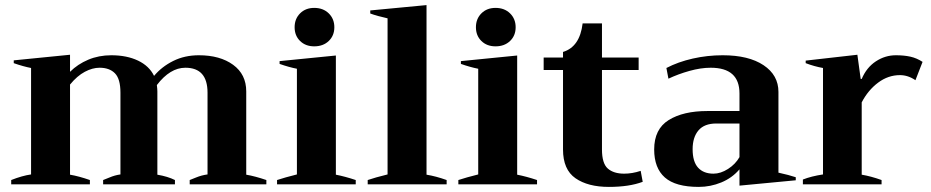

<svg xmlns="http://www.w3.org/2000/svg" viewBox="-20 -724 3656 754"><path d="M1026 -17V0H725V-17Q728 -18 750 -27Q772 -36 795 -39V-360Q795 -458 708 -458Q648 -458 596 -390Q598 -374 598 -365V-38Q639 -31 667 -17V0H385V-17Q389 -18 410 -27Q431 -36 453 -39V-360Q453 -414 431.5 -436Q410 -458 371 -458Q343 -458 313 -442Q283 -426 255 -392V-38Q290 -32 333 -17V0H24V-17Q67 -34 102 -39V-457Q71 -463 34 -476V-487L255 -509V-442Q285 -472 326.5 -489.5Q368 -507 417 -507Q478 -507 522 -486Q566 -465 585 -426Q615 -462 660 -484.5Q705 -507 761 -507Q844 -507 895.5 -469.5Q947 -432 947 -365V-38Q982 -32 1026 -17Z M1137 -617Q1137 -650 1158.5 -671.5Q1180 -693 1214 -693Q1249 -693 1271 -671.5Q1293 -650 1293 -617Q1293 -584 1271 -563Q1249 -542 1214 -542Q1180 -542 1158.5 -563Q1137 -584 1137 -617ZM1068 -17Q1098 -27 1146 -39V-454Q1115 -460 1078 -473V-484L1299 -506V-38Q1335 -31 1377 -17V0H1068Z M1424 -17Q1453 -27 1502 -39V-652Q1461 -661 1434 -671V-683L1655 -704V-38Q1692 -32 1734 -17V0H1424Z M1849 -617Q1849 -650 1870.5 -671.5Q1892 -693 1926 -693Q1961 -693 1983 -671.5Q2005 -650 2005 -617Q2005 -584 1983 -563Q1961 -542 1926 -542Q1892 -542 1870.5 -563Q1849 -584 1849 -617ZM1780 -17Q1810 -27 1858 -39V-454Q1827 -460 1790 -473V-484L2011 -506V-38Q2047 -31 2089 -17V0H1780Z M2504 -10Q2451 10 2371 10Q2289 10 2240 -24Q2191 -58 2191 -137V-449H2115V-498H2191V-520Q2257 -540 2268 -632H2344V-498H2488V-449H2344V-137Q2344 -82 2367 -62Q2390 -42 2431 -42Q2463 -42 2496 -53Z M2549 -137Q2549 -217 2606 -252.5Q2663 -288 2758 -288H2884V-357Q2884 -458 2771 -458Q2732 -458 2687.5 -445.5Q2643 -433 2605 -415L2597 -457Q2643 -481 2700.5 -494Q2758 -507 2818 -507Q2920 -507 2978.5 -468Q3037 -429 3037 -363V-46Q3078 -37 3105 -28V-16L2884 5V-59Q2855 -25 2812.5 -7.5Q2770 10 2724 10Q2633 10 2591 -27Q2549 -64 2549 -137ZM2884 -107V-239H2793Q2746 -239 2723 -212Q2700 -185 2700 -138Q2700 -89 2721.5 -65.5Q2743 -42 2782 -42Q2810 -42 2839 -60.5Q2868 -79 2884 -107Z M3133 -19Q3166 -32 3212 -39V-457Q3178 -463 3144 -476V-486L3347 -509L3360 -414H3364Q3383 -459 3419.5 -483Q3456 -507 3498 -507Q3530 -507 3555 -501.5Q3580 -496 3603 -481L3575 -409Q3546 -429 3514 -429Q3468 -429 3428.5 -399.5Q3389 -370 3364 -322V-38Q3400 -32 3442 -17V0H3133Z"/></svg>

Font: Trirong Bold
Style: Regular
Weight: 700
Designer: Katatrad Team
Foundry: CadsonDemak
Version: Version 1.000